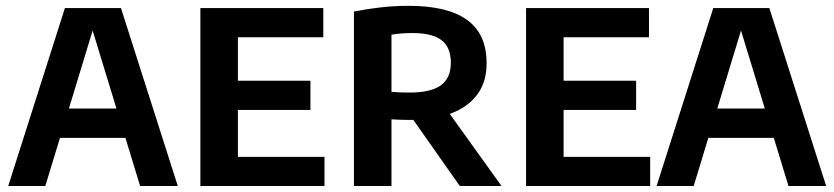

<svg xmlns="http://www.w3.org/2000/svg" viewBox="-20 -622 2790 642"><path d="M7.5 0 197 -595H384.5L574.5 0H448.5L283 -542H296.5L131.5 0ZM129 -161 155 -259H426L452 -161Z M650 0V-595H1061V-497.5H775.5V-97.5H1065V0ZM733.5 -254.5V-352H1018V-254.5Z M1163.5 0V-583.5Q1204 -591.5 1250 -597Q1296 -602.5 1346.5 -602.5Q1477 -602.5 1542 -555.2Q1607 -508 1607 -411.5Q1607.5 -349 1576.2 -306.5Q1545 -264 1487.5 -242.5Q1430 -221 1351.5 -221Q1335.5 -221 1319.5 -221.5Q1303.5 -222 1289 -223V0ZM1517.5 0 1324.5 -274.5H1460L1657 0ZM1349.5 -312.5Q1421 -312.5 1454.2 -336.8Q1487.5 -361 1487.5 -412Q1487.5 -464 1456.2 -487.8Q1425 -511.5 1359 -511.5Q1339 -511.5 1322.2 -510.2Q1305.5 -509 1289 -506V-315Q1306.5 -313.5 1319.2 -313Q1332 -312.5 1349.5 -312.5Z M1739 0V-595H2150V-497.5H1864.5V-97.5H2154V0ZM1822.5 -254.5V-352H2107V-254.5Z M2175.5 0 2365 -595H2552.5L2742.5 0H2616.5L2451 -542H2464.5L2299.5 0ZM2297 -161 2323 -259H2594L2620 -161Z"/></svg>

Font: Encode Sans SC SemiCondensed SemiBold
Style: Regular
Weight: 600
Width: 4
Designer: Multiple Designers
Foundry: Impallari Type
Version: Version 3.002